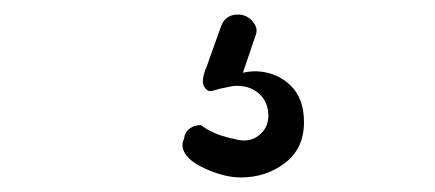

<svg xmlns="http://www.w3.org/2000/svg" viewBox="-20 -58 598 264"><path d="M284 -22Q290 -38 307 -38Q319 -38 327 -29Q335 -20 332 -11L314 42Q323 40 332 40Q360 41 379 59Q398 77 398 110Q398 146 372 166Q346 186 311 186Q291 186 267 176Q243 166 235 154Q228 143 233 133Q234 124 240.5 119Q247 114 256 114Q267 122 279 126.5Q291 131 302 133Q322 139 335.5 128.5Q349 118 349 101Q349 83 337 71.5Q325 60 305 60Q300 60 292 62Q281 64 273.5 66.5Q266 69 262 63Q255 55 264 34Z"/></svg>

Font: Libertine Sup
Style: Regular
Weight: 400
Designer: Bastien Sozeau
Foundry: NBR — Bastien Sozeau
Version: Version 2.003; ttfautohint (v1.8.4.7-5d5b);gftools[0.9.33]